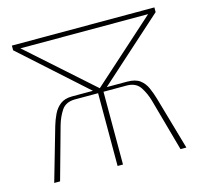

<svg xmlns="http://www.w3.org/2000/svg" viewBox="-90 -690 837 790"><g transform="rotate(-15 328.5 -295.5)"><path d="M47 0 112 -226Q119 -250 130 -273Q141 -296 160 -310.5Q179 -325 210 -325H299L25 -571V-591H632V-571L358 -325H444Q480 -325 499 -310.5Q518 -296 528 -273Q538 -250 545 -226L610 0H585L523 -223Q514 -255 496.5 -282Q479 -309 441 -310H340V0H317V-310H216Q178 -309 160.5 -282Q143 -255 134 -223L72 0ZM329 -328 600 -571H56Z"/></g></svg>

Font: Alumni Sans SC Thin
Style: Regular
Weight: 100
Designer: Robert E. Leuschke
Foundry: Robert E. Leuschke
Version: Version 1.018